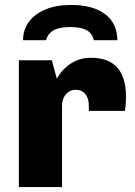

<svg xmlns="http://www.w3.org/2000/svg" viewBox="-20 -754 544 774"><path d="M56 0V-511H189L209 -437Q212 -442 221 -455.5Q230 -469 247 -484Q264 -499 288.5 -510Q313 -521 346 -521Q396 -521 427 -502.5Q458 -484 473 -449Q488 -414 488 -365Q488 -353 487 -337.5Q486 -322 484 -307H338V-330Q338 -346 332.5 -360Q327 -374 315.5 -383Q304 -392 285 -392Q271 -392 260.5 -386Q250 -380 243.5 -371.5Q237 -363 233.5 -351.5Q230 -340 230 -328V0ZM73 -592Q73 -634 96 -665.5Q119 -697 162.5 -715.5Q206 -734 266 -734Q330 -734 371.5 -715.5Q413 -697 433 -665.5Q453 -634 453 -592H358Q353 -618 330.5 -631.5Q308 -645 263 -645Q219 -645 195.5 -631.5Q172 -618 166 -592Z"/></svg>

Font: Chivo Medium ExtraBold
Style: Regular
Weight: 800
Version: Version 2.002